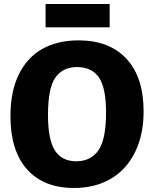

<svg xmlns="http://www.w3.org/2000/svg" viewBox="-20 -922 766 956"><path d="M32 -344Q32 -466 73.5 -551Q115 -636 191 -678.5Q267 -721 371 -721Q525 -721 610 -629Q695 -537 695 -368Q695 -251 652.5 -164.5Q610 -78 532 -32Q454 14 348 14Q198 14 115 -78.5Q32 -171 32 -344ZM508 -361Q508 -485 472.5 -536.5Q437 -588 363 -588Q292 -588 255.5 -535.5Q219 -483 219 -350Q219 -226 253.5 -172.5Q288 -119 360 -119Q432 -119 470 -173.5Q508 -228 508 -361ZM207 -902H526V-786H207Z"/></svg>

Font: Bitter Pro ExtraBold
Style: Regular
Weight: 800
Designer: Sol Matas, and Bitter project Authors
Foundry: Sol Matas
Version: Version 1.010